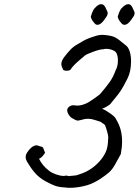

<svg xmlns="http://www.w3.org/2000/svg" viewBox="-20 -879 665 920"><path d="M197 -11Q167 -28 147.5 -50.5Q128 -73 109 -105Q103 -116 103 -126Q103 -138 110 -148Q123 -168 137 -177Q148 -183 154 -183Q158 -183 164 -180.5Q170 -178 175 -177Q183 -176 185.5 -172.5Q188 -169 190.5 -161Q193 -153 196 -147Q188 -135 182 -128.5Q176 -122 167 -118Q184 -84 216 -60Q229 -50 249.5 -43Q270 -36 285 -36Q291 -36 294 -37L297 -38Q300 -38 306 -36Q312 -34 316 -36Q320 -37 333.5 -37.5Q347 -38 358 -43Q423 -62 467 -118Q484 -141 490.5 -160.5Q497 -180 498 -209Q500 -222 497 -234.5Q494 -247 490.5 -258.5Q487 -270 485 -275Q483 -282 475 -286.5Q467 -291 463 -295Q453 -298 435 -304Q417 -310 402 -310Q386 -310 372 -305Q356 -301 354 -301Q347 -301 339 -305.5Q331 -310 329 -311Q319 -315 310.5 -327.5Q302 -340 302 -351Q302 -355 304 -359Q309 -368 318.5 -372Q328 -376 338 -374Q342 -373 351 -373Q368 -373 390 -382Q403 -387 432 -407.5Q461 -428 462 -431Q491 -465 507 -488Q523 -511 534 -542Q545 -561 545 -590Q545 -609 539 -622Q536 -632 520.5 -638.5Q505 -645 489 -645Q481 -645 475 -643Q459 -643 426.5 -631Q394 -619 387 -613Q385 -612 357 -587.5Q329 -563 319 -547Q315 -540 299 -540Q294 -540 290 -541Q286 -542 284 -543Q274 -560 274 -572Q274 -588 288 -606Q305 -628 318.5 -642Q332 -656 350 -666Q358 -671 377 -682Q396 -693 412 -698Q416 -699 434.5 -705.5Q453 -712 472 -712Q481 -712 485 -711Q516 -708 531.5 -700Q547 -692 580 -664Q594 -655 601 -634Q608 -613 608 -586Q608 -537 591 -503Q587 -495 574 -470.5Q561 -446 547 -428Q529 -405 509 -381Q507 -378 493 -369.5Q479 -361 469 -358Q487 -351 510.5 -334Q534 -317 537 -306Q565 -261 565 -202Q565 -174 559 -141Q549 -124 531 -90Q518 -67 503 -53.5Q488 -40 461 -22Q427 0 396 9Q353 21 315 21Q305 21 289 19Q264 18 245 11.5Q226 5 197 -11ZM416 -802Q425 -833 436 -842Q438 -844 442.5 -848.5Q447 -853 450 -854Q456 -859 464 -859Q481 -859 489 -835Q496 -823 496 -816Q496 -809 492 -802Q488 -795 479 -783Q462 -760 447 -760Q438 -760 431 -770Q424 -777 419 -787Q414 -797 416 -802ZM545 -802Q554 -833 565 -842Q567 -844 572 -848.5Q577 -853 580 -854Q586 -859 594 -859Q610 -859 618 -835Q625 -823 625 -816Q625 -809 621 -802Q617 -795 608 -783Q591 -760 577 -760Q567 -760 560 -770Q553 -777 548 -787Q543 -797 545 -802Z"/></svg>

Font: Caveat
Style: Regular
Weight: 400
Designer: Pablo Impallari
Foundry: Pablo Impallari
Version: Version 1.500; ttfautohint (v1.6)